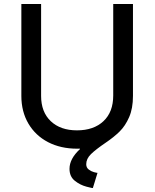

<svg xmlns="http://www.w3.org/2000/svg" viewBox="-20 -726 767 953"><path d="M640 -706V-250Q640 -188 621 -144.5Q602 -101 573.5 -73Q545 -45 505 -18Q455 16 431.5 39Q408 62 408 89Q408 106 420.5 115.5Q433 125 446.5 128.5Q460 132 464 132L441 207Q441 209 409 200.5Q377 192 351 171Q325 150 325 112Q325 62 377 14V12H363Q281 12 218.5 -20.5Q156 -53 121 -112.5Q86 -172 86 -250V-706H184V-250Q184 -170 232 -124.5Q280 -79 362 -79Q445 -79 493.5 -124.5Q542 -170 542 -252V-706Z"/></svg>

Font: Museo Sans Medium
Style: Regular
Weight: 500
Designer: Jos Buivenga
Foundry: Jos Buivenga & Rosetta Type Foundry (extension, remastering)
Version: Version 3.600;PS 1.000;hotconv 1.0.88;makeotf.lib2.5.647800;